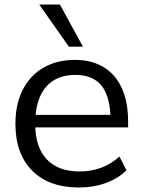

<svg xmlns="http://www.w3.org/2000/svg" viewBox="-20 -810 627 839"><path d="M47.4 -269.5Q47.4 -354.2 79.2 -417.3Q111.1 -480.3 169.9 -514.3Q228.8 -548.3 307.4 -548.3Q380 -548.3 432.6 -516.7Q485.1 -485.1 512.5 -424.5Q539.8 -363.9 539.8 -279.3V-253.4H115.1V-308.1H481.7L463.4 -281.1Q463 -384.3 425.4 -433.5Q387.8 -482.7 309 -482.7Q224.2 -482.7 179 -427.7Q133.8 -372.7 133.8 -268.9Q133.8 -168 183.7 -114.4Q233.5 -60.8 327.9 -60.8Q379 -60.8 423.1 -77.3Q467.2 -93.9 501.7 -126.1L532.6 -66.3Q498.4 -30.8 443.5 -10.7Q388.7 9.3 324.5 9.3Q194 9.3 120.7 -64.3Q47.4 -137.9 47.4 -269.5ZM151.4 -790.2H241.9L342.4 -606H281Z"/></svg>

Font: Min Sans VF VF
Style: Regular
Weight: 400
Designer: Jinseong-Kim, NotoSansCJK, Nunito
Foundry: Jinseong-Kim
Version: Version 1.420;Glyphs 3.1.2 (3151)